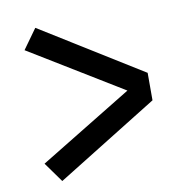

<svg xmlns="http://www.w3.org/2000/svg" viewBox="-71 -712 742 743"><g transform="rotate(-10 300.0 -340.0)"><path d="M115 -39 59 -117 424 -340 59 -563 115 -641 513 -394V-286Z"/></g></svg>

Font: Iosevka HT Extended
Style: Bold
Weight: 700
Width: 7
Monospace: yes
Designer: Belleve Invis
Foundry: Belleve Invis
Version: Version 32.3.0; ttfautohint (v1.8.4)